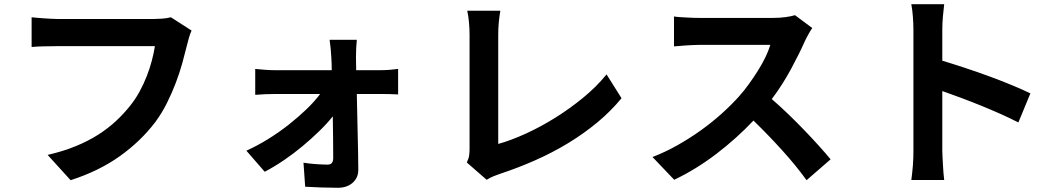

<svg xmlns="http://www.w3.org/2000/svg" viewBox="-20 -811 5040 911"><path d="M889 -666Q882 -651 876.5 -632Q871 -613 867 -596Q858 -559 845.5 -513.5Q833 -468 814.5 -419Q796 -370 772 -322Q748 -274 717 -232Q648 -141 548.5 -70Q449 1 315 44L206 -76Q280 -93 339.5 -117.5Q399 -142 446 -172Q493 -202 530.5 -237Q568 -272 598 -310Q623 -341 642.5 -377Q662 -413 676.5 -450Q691 -487 700.5 -523.5Q710 -560 715 -592H249Q215 -592 182.5 -591Q150 -590 130 -588V-729Q141 -728 156.5 -726.5Q172 -725 188.5 -724Q205 -723 221.5 -722Q238 -721 250 -721H712Q727 -721 749 -722.5Q771 -724 791 -729Z M1788 -478Q1808 -478 1832 -480Q1856 -482 1869 -484V-363Q1852 -364 1831 -364.5Q1810 -365 1793 -365H1673Q1674 -320 1675 -273Q1676 -226 1677 -180Q1678 -134 1679 -90Q1680 -46 1680 -8Q1681 31 1654 55.5Q1627 80 1583 80Q1547 80 1504.5 78.5Q1462 77 1428 75L1420 -39Q1451 -34 1483 -32Q1515 -30 1535 -30Q1561 -30 1561 -61Q1561 -98 1560.5 -150Q1560 -202 1559 -259Q1533 -226 1495.5 -189.5Q1458 -153 1415.5 -117.5Q1373 -82 1326.5 -50.5Q1280 -19 1236 4L1149 -96Q1202 -120 1253.5 -152Q1305 -184 1350.5 -220Q1396 -256 1434.5 -293Q1473 -330 1499 -365H1285Q1263 -365 1238 -364Q1213 -363 1191 -361V-484Q1209 -482 1235.5 -480Q1262 -478 1282 -478H1554Q1554 -495 1553.5 -510Q1553 -525 1552 -539Q1551 -557 1549 -579.5Q1547 -602 1544 -622H1673Q1671 -604 1670 -581.5Q1669 -559 1669 -539L1670 -478Z M2195 -40Q2204 -59 2206 -73.5Q2208 -88 2208 -105V-647Q2208 -676 2205 -707.5Q2202 -739 2197 -760H2354Q2349 -731 2346.5 -703.5Q2344 -676 2344 -647V-128Q2405 -145 2475 -177Q2545 -209 2614 -252Q2683 -295 2746.5 -347Q2810 -399 2858 -458L2929 -345Q2878 -283 2814 -230Q2750 -177 2676 -132Q2602 -87 2519.5 -50.5Q2437 -14 2349 15Q2338 19 2322.5 25Q2307 31 2289 42Z M3834 -678Q3828 -670 3817 -650.5Q3806 -631 3799 -616Q3773 -557 3733 -483Q3693 -409 3642 -341Q3679 -309 3719 -270.5Q3759 -232 3796.5 -193Q3834 -154 3866.5 -118Q3899 -82 3921 -55L3807 44Q3758 -24 3692 -97Q3626 -170 3555 -239Q3475 -154 3378.5 -80.5Q3282 -7 3179 42L3076 -66Q3136 -89 3194.5 -122Q3253 -155 3306 -193Q3359 -231 3405 -272.5Q3451 -314 3486 -353Q3511 -381 3534 -413Q3557 -445 3577 -477Q3597 -509 3612 -540Q3627 -571 3635 -598H3296Q3280 -598 3262.5 -597Q3245 -596 3229 -595Q3213 -594 3199.5 -592.5Q3186 -591 3178 -591V-733Q3188 -731 3203.5 -730Q3219 -729 3236 -728Q3253 -727 3269 -726.5Q3285 -726 3296 -726H3648Q3681 -726 3709 -730Q3737 -734 3752 -739Z M4812 -230Q4773 -250 4727 -270.5Q4681 -291 4633 -310.5Q4585 -330 4538 -347.5Q4491 -365 4451 -379V-96Q4451 -85 4452 -67.5Q4453 -50 4454 -30.5Q4455 -11 4456.5 8.5Q4458 28 4460 43H4304Q4306 28 4308 10.5Q4310 -7 4311.5 -26Q4313 -45 4313.5 -63Q4314 -81 4314 -96V-670Q4314 -697 4311.5 -731Q4309 -765 4304 -791H4460Q4457 -765 4454 -733.5Q4451 -702 4451 -670V-523Q4501 -508 4560 -488.5Q4619 -469 4676 -448Q4733 -427 4783.5 -406Q4834 -385 4869 -368Z"/></svg>

Font: SpoqaHanSansJP-Bold
Style: Regular
Weight: 700
Designer: [Source Han Sans]
Ryoko NISHIZUKA  (kana & ideographs); Paul D. Hunt (Latin, Greek & Cyrillic); Wenlong ZHANG  (bopomofo
Foundry: Spoqa (http://bi.spoqa.com)
Version: Version 1.002.20150607